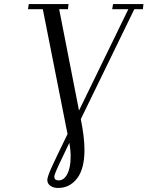

<svg xmlns="http://www.w3.org/2000/svg" viewBox="-20 -722 723 941"><path d="M117.2 -676.8 121.1 -702.1H315.9L313 -676.8H270L367.2 -180.2L608.9 -676.8H529.8L534.2 -702.1H683.1L680.2 -676.8H638.2L376 -138.2Q394 -49.3 394 12.2Q394 105.5 357.9 152.3Q321.8 199.2 265.1 199.2Q241.7 199.2 226.8 188.5Q211.9 177.7 211.9 160.2Q211.9 145.5 231.4 101.6Q251 57.6 311 -64.9L189.9 -676.8ZM246.1 143.1Q246.1 162.1 267.1 162.1Q293.9 162.1 310.1 130.6Q326.2 99.1 326.2 45.9Q326.2 12.7 319.8 -22Q253.4 114.3 247.6 135.3Q246.1 140.1 246.1 143.1Z"/></svg>

Font: Dehuti
Style: Italic
Weight: 400
Version: Version 1.2